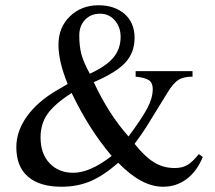

<svg xmlns="http://www.w3.org/2000/svg" viewBox="-20 -696 818 729"><path d="M735 -111 750 -100Q728 -46 689 -16.5Q650 13 599 13Q517 13 429 -78Q373 -29 323.5 -8Q274 13 213 13Q131 13 86.5 -25Q42 -63 42 -137Q42 -198 82.5 -254.5Q123 -311 199 -355L237 -377Q202 -462 202 -526Q202 -592 245.5 -634Q289 -676 354 -676Q415 -676 453 -643Q491 -610 491 -552Q491 -497 456.5 -459Q422 -421 336 -384Q392 -263 468 -178Q518 -245 539 -284.5Q560 -324 560 -358Q560 -381 546 -391Q532 -401 495 -405V-426H711V-405Q676 -405 656.5 -392Q637 -379 617 -346Q603 -324 578.5 -283.5Q554 -243 535 -213Q516 -183 491 -150Q528 -103 563.5 -80.5Q599 -58 643 -58Q672 -58 691.5 -69.5Q711 -81 735 -111ZM438 -556Q438 -593 416 -618.5Q394 -644 360 -644Q325 -644 303 -621Q281 -598 281 -561Q281 -521 289 -490.5Q297 -460 321 -416Q384 -445 411 -478Q438 -511 438 -556ZM404 -104Q318 -205 252 -343Q187 -301 160.5 -263.5Q134 -226 134 -174Q134 -112 168.5 -76Q203 -40 258 -40Q322 -40 404 -104Z"/></svg>

Font: STIX Math
Style: Regular
Weight: 400
Designer: MicroPress Inc., with final additions and corrections provided by Coen Hoffman, Elsevier (retired)
Version: Version 1.1.1